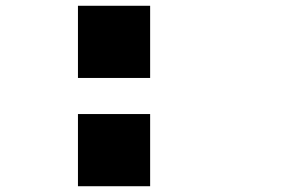

<svg xmlns="http://www.w3.org/2000/svg" viewBox="-20 -895 1040 665"><path d="M250 -625V-875H500V-625ZM250 -250V-500H500V-250Z"/></svg>

Font: Press Start 2P
Style: Regular
Weight: 400
Designer: CodeMan38
Foundry: CodeMan38
Version: Version 3.000